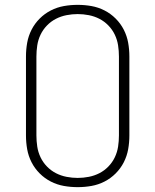

<svg xmlns="http://www.w3.org/2000/svg" viewBox="-20 -763 640 791"><path d="M300 8Q271 8 243 3Q215 -2 189.5 -15Q164 -28 143.5 -48.5Q123 -69 110 -94.5Q97 -120 92 -148Q87 -176 87 -205V-530Q87 -559 92 -587Q97 -615 110 -640.5Q123 -666 143.5 -686.5Q164 -707 189.5 -720Q215 -733 243 -738Q271 -743 300 -743Q329 -743 357 -738Q385 -733 410.5 -720Q436 -707 456.5 -686.5Q477 -666 490 -640.5Q503 -615 508 -587Q513 -559 513 -530V-205Q513 -176 508 -148Q503 -120 490 -94.5Q477 -69 456.5 -48.5Q436 -28 410.5 -15Q385 -2 357 3Q329 8 300 8ZM300 -30Q323 -30 346 -34.5Q369 -39 389.5 -49.5Q410 -60 426.5 -77Q443 -94 453 -115Q463 -136 466.5 -159Q470 -182 470 -205V-530Q470 -553 466.5 -576Q463 -599 453 -620Q443 -641 426.5 -658Q410 -675 389.5 -685.5Q369 -696 346 -700.5Q323 -705 300 -705Q277 -705 254 -700.5Q231 -696 210.5 -685.5Q190 -675 173.5 -658Q157 -641 147 -620Q137 -599 133.5 -576Q130 -553 130 -530V-205Q130 -182 133.5 -159Q137 -136 147 -115Q157 -94 173.5 -77Q190 -60 210.5 -49.5Q231 -39 254 -34.5Q277 -30 300 -30Z"/></svg>

Font: Iosevka Aile Extralight
Style: Regular
Weight: 200
Designer: Belleve Invis
Foundry: Belleve Invis
Version: Version 31.1.0; ttfautohint (v1.8.4)